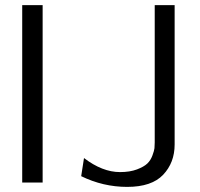

<svg xmlns="http://www.w3.org/2000/svg" viewBox="-20 -715 782 752"><path d="M298 -25 309 -96Q381 -41 450 -41Q489 -41 516.5 -51.5Q544 -62 557 -74.5Q570 -87 577 -106Q584 -125 585 -134.5Q586 -144 586 -157V-695H664V-149Q664 -78 619 -30.5Q574 17 478 17Q384 17 298 -25ZM67 0V-695H147V0Z"/></svg>

Font: Coval
Style: ExtraLight
Weight: 250
Foundry: Context Ltd
Version: Version 001.000